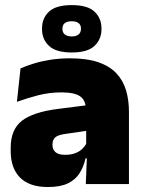

<svg xmlns="http://www.w3.org/2000/svg" viewBox="-20 -740 578 772"><path d="M498.5 0H325L330 -126L326.5 -130.5V-283.5L325 -301.5Q325 -336 302.8 -352.2Q280.5 -368.5 227 -368.5Q178.5 -368.5 133.8 -357Q89 -345.5 48 -330.5L62.5 -465Q87.5 -476 118 -485.2Q148.5 -494.5 184.5 -500Q220.5 -505.5 261 -505.5Q329.5 -505.5 375.2 -489.8Q421 -474 448 -445.2Q475 -416.5 486.8 -377Q498.5 -337.5 498.5 -290ZM172.5 12Q98.5 12 60.8 -25.8Q23 -63.5 23 -133V-145.5Q23 -219.5 68.2 -254.5Q113.5 -289.5 213 -302L338.5 -318L349 -217L242.5 -201.5Q213.5 -197.5 202.2 -187.8Q191 -178 191 -159V-157Q191 -139.5 202.8 -128.5Q214.5 -117.5 242 -117.5Q265 -117.5 281.8 -123.8Q298.5 -130 309.8 -140.5Q321 -151 327.5 -163.5L352.5 -103.5H324Q316.5 -70 300.2 -44Q284 -18 253.5 -3Q223 12 172.5 12ZM149 -622.5V-626Q149 -667 177 -693.2Q205 -719.5 268.5 -719.5Q332 -719.5 360 -693.2Q388 -667 388 -626V-622.5Q388 -582 360 -555.5Q332 -529 268.5 -529Q205 -529 177 -555.5Q149 -582 149 -622.5ZM231 -625.5V-623.5Q231 -609.5 240.5 -601.5Q250 -593.5 268.5 -593.5Q286.5 -593.5 296 -601.5Q305.5 -609.5 305.5 -623.5V-625.5Q305.5 -639.5 296 -647Q286.5 -654.5 268.5 -654.5Q250 -654.5 240.5 -647Q231 -639.5 231 -625.5Z"/></svg>

Font: Anek Devanagari ExtraBold
Style: Regular
Weight: 800
Designer: Kailash Malviya (Devanagari) & Yesha Goshar (Latin)
Foundry: Ek Type
Version: Version 1.003